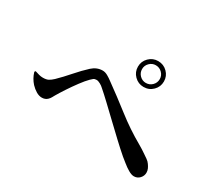

<svg xmlns="http://www.w3.org/2000/svg" viewBox="-124 -981 1248 1121"><g transform="rotate(30 500.0 -420.0)"><path d="M718 -660Q718 -684 700.5 -701.5Q683 -719 658 -719Q634 -719 616.5 -701.5Q599 -684 599 -660Q599 -635 616.5 -617.5Q634 -600 658 -600Q683 -600 700.5 -617.5Q718 -635 718 -660ZM924 -148Q924 -126 908.5 -109.5Q893 -93 870 -93Q854 -93 832.5 -105.5Q811 -118 791 -134.5Q771 -151 758 -161Q722 -192 680 -231.5Q638 -271 595.5 -311.5Q553 -352 515 -388Q477 -424 449 -448Q441 -456 426.5 -464Q412 -472 401 -472Q388 -472 380.5 -466Q373 -460 365 -452Q346 -433 321 -399.5Q296 -366 273 -331Q250 -296 236 -272Q231 -263 226 -254Q221 -245 213 -237Q198 -222 175 -222Q156 -222 136.5 -233.5Q117 -245 100 -263Q74 -292 63 -328Q62 -333 64.5 -336Q67 -339 71 -337Q83 -333 96 -329.5Q109 -326 122 -326Q145 -326 158.5 -333Q172 -340 188 -355Q224 -390 261 -432.5Q298 -475 334 -508Q366 -537 405 -537Q422 -537 439.5 -527Q457 -517 470 -507Q552 -448 634 -384Q716 -320 806 -269Q820 -261 832.5 -253Q845 -245 858 -236Q870 -228 883.5 -218.5Q897 -209 905 -197Q913 -186 918.5 -174Q924 -162 924 -148ZM746 -660Q746 -624 720.5 -598.5Q695 -573 658 -573Q622 -573 596.5 -598.5Q571 -624 571 -660Q571 -696 596.5 -721.5Q622 -747 658 -747Q695 -747 720.5 -721.5Q746 -696 746 -660Z"/></g></svg>

Font: Kaisei Tokumin
Style: Regular
Weight: 400
Designer: Font-Kai, 金井和夫
Foundry: KAZUO KANAI
Version: Version 5.003